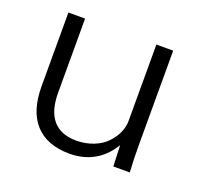

<svg xmlns="http://www.w3.org/2000/svg" viewBox="-95 -616 805 744"><g transform="rotate(20 307.5 -244.5)"><path d="M258.8 11.7C338.9 11.7 397 -26.9 432.1 -86.9L435.5 0H503.4C501 -34.7 500 -73.7 500 -116.7V-501H430.7V-185.1C430.7 -153.3 415.5 -119.6 388.7 -91.8C362.8 -64.5 317.4 -44.9 266.1 -44.9C180.7 -44.9 136.7 -95.7 136.7 -195.3V-501H67.9V-196.3C67.9 -64 131.8 11.7 258.8 11.7Z"/></g></svg>

Font: Ride Light
Style: Regular
Weight: 300
Version: Version 3.000